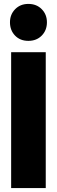

<svg xmlns="http://www.w3.org/2000/svg" viewBox="-20 -962 292 982"><path d="M214 0H37V-695H214ZM220 -848Q220 -807 193.5 -780Q167 -753 125 -753Q83 -753 57 -780Q31 -807 31 -848Q31 -888 57.5 -915Q84 -942 125 -942Q167 -942 193.5 -915Q220 -888 220 -848Z"/></svg>

Font: Fira Sans Compressed ExtraBold
Style: Regular
Weight: 800
Width: 1
Designer: bBox Type GmbH & Carrois Corporate GbR & Edenspiekermann AG
Foundry: bBox Type GmbH & Carrois Corporate GbR & Edenspiekermann AG
Version: Version 4.301